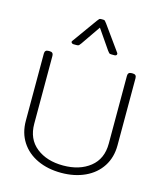

<svg xmlns="http://www.w3.org/2000/svg" viewBox="-137 -1050 990 1165"><g transform="rotate(15 358.0 -467.0)"><path d="M217 -776 329 -932Q337 -943 340.5 -946Q344 -949 352 -949H364Q372 -949 375.5 -946Q379 -943 387 -932L499 -776Q501 -774 501 -769Q501 -764 497 -761Q493 -758 487 -758H468Q457 -758 453 -761.5Q449 -765 442 -775L358 -897L274 -775Q267 -765 263 -761.5Q259 -758 248 -758H229Q221 -758 216.5 -764Q212 -770 217 -776ZM70 -235V-657Q70 -680 93 -680H101Q124 -680 124 -657V-231Q124 -135 189.5 -83Q255 -31 358 -31Q461 -31 526.5 -83Q592 -135 592 -231V-657Q592 -680 615 -680H623Q646 -680 646 -657V-235Q646 -159 609.5 -102.5Q573 -46 507.5 -15.5Q442 15 358 15Q274 15 208.5 -15.5Q143 -46 106.5 -102.5Q70 -159 70 -235Z"/></g></svg>

Font: Mitr ExtraLight
Style: Regular
Weight: 250
Designer: Thanarat Vachiruckul
Foundry: Cadson Demak Co.,Ltd.
Version: Version 1.000